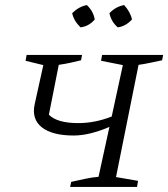

<svg xmlns="http://www.w3.org/2000/svg" viewBox="-20 -738 664 758"><path d="M257 0 261 -20Q288 -26 316 -32Q344 -38 369 -40L412 -237Q375 -221 339 -212Q303 -203 271 -203Q186 -203 145 -235.5Q104 -268 117 -327L151 -481L81 -498L85 -521H304L300 -500Q275 -494 257 -490Q239 -486 212 -482L173 -285Q206 -252 289 -252Q355 -252 421 -278L465 -481L379 -498L383 -521H624L620 -500Q596 -495 572.5 -490Q549 -485 527 -482L438 -39L525 -24L521 0ZM323 -718Q349 -693 354 -661Q331 -634 298 -630Q271 -656 265 -686Q291 -712 323 -718ZM470 -718Q482 -705 490 -690.5Q498 -676 501 -661Q476 -634 445 -630Q419 -652 412 -686Q437 -712 470 -718Z"/></svg>

Font: Piazzolla SC Light
Style: Italic
Weight: 300
Italic angle: -11.3°
Designer: Juan Pablo del Peral
Foundry: Huerta Tipografica
Version: Version 1.330